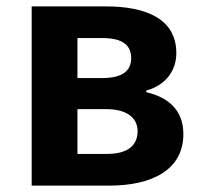

<svg xmlns="http://www.w3.org/2000/svg" viewBox="-20 -580 633 600"><path d="M79 0H323C451 0 553 -47 553 -161C553 -237 505 -276 437 -292V-297C501 -315 531 -362 531 -414C531 -522 435 -560 311 -560H79ZM222 -336V-461H301C364 -461 390 -438 390 -398C390 -360 364 -336 299 -336ZM222 -99V-239H311C379 -239 410 -210 410 -170C410 -127 381 -99 314 -99Z"/></svg>

Font: Noto Sans Japanese Bold
Style: Bold
Weight: 700
Designer: Ryoko NISHIZUKA (kana & ideographs); Paul D. Hunt (Latin, Greek & Cyrillic); Wenlong ZHANG (bopomofo); Sandoll Communica
Foundry: Adobe Systems Incorporated
Version: Version 1.000;PS 1;hotconv 1.0.78;makeotf.lib2.5.61930